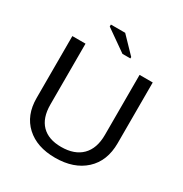

<svg xmlns="http://www.w3.org/2000/svg" viewBox="-198 -1016 1118 1175"><g transform="rotate(30 361.0 -428.5)"><path d="M357 10Q228 10 152.5 -59.5Q77 -129 77 -250V-688H170V-258Q170 -164 218 -115Q266 -66 356 -66Q450 -66 501 -117Q552 -168 552 -264V-688H645V-259Q645 -133 567 -61.5Q489 10 357 10ZM453 -747H397L246 -853V-867H347L453 -757Z"/></g></svg>

Font: Libra Sans
Style: Regular
Weight: 400
Foundry: Context Ltd
Version: Version 1.002